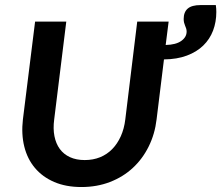

<svg xmlns="http://www.w3.org/2000/svg" viewBox="-20 -734 877 761"><path d="M315.9 -99.6Q349.1 -99.6 376.7 -110.8Q404.3 -122.1 424.8 -143.1Q445.3 -164.1 458.7 -193.8Q472.2 -223.6 476.6 -260.7L523.9 -648.4H648.4L636.7 -555.7Q677.2 -556.6 698.5 -571.8Q719.7 -586.9 719.7 -608.9Q719.7 -615.7 717.8 -621.3Q715.8 -627 713.6 -632.3Q711.4 -637.7 709.7 -644Q708 -650.4 708 -658.7Q708 -686 724.1 -700Q740.2 -713.9 775.4 -713.9H835.4Q836.4 -709 836.9 -700.4Q837.4 -691.9 837.4 -686.5Q837.4 -647 824.5 -612.8Q811.5 -578.6 785.6 -553.5Q759.8 -528.3 720.7 -513.7Q681.6 -499 629.9 -498.5L600.6 -260.7Q593.8 -202.6 569.3 -153.3Q544.9 -104 506.3 -68.4Q467.8 -32.7 416 -12.7Q364.3 7.3 302.7 7.3Q241.2 7.3 194.8 -12.7Q148.4 -32.7 118.4 -68.4Q88.4 -104 76.2 -153.3Q64 -202.6 70.8 -260.7L119.1 -648.4H242.7L194.8 -260.7Q189.9 -224.1 195.8 -194.3Q201.7 -164.6 217 -143.6Q232.4 -122.6 257.3 -111.1Q282.2 -99.6 315.9 -99.6Z"/></svg>

Font: Carlito
Style: Bold Italic
Weight: 700
Italic angle: -7°
Designer: Lukasz Dziedzic
Foundry: tyPoland Lukasz Dziedzic
Version: Version 1.104